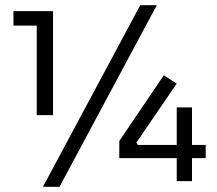

<svg xmlns="http://www.w3.org/2000/svg" viewBox="-20 -700 838 742"><path d="M122 -601H32V-657H185V-255H122ZM522 -680H586L210 22H146ZM441 -155 613 -409 663 -377 507 -149 513 -140H663V-285H722V-140H775V-89H722V0H663V-89H441Z"/></svg>

Font: Sora-SIA Light
Style: Regular
Weight: 300
Designer: Jonathan Barnbrook, Julián Moncada
Foundry: Barnbrook Fonts
Version: Version 2.000